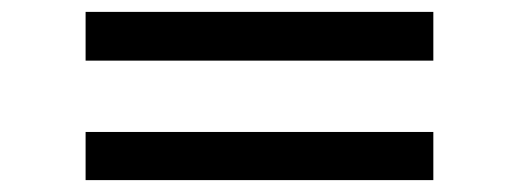

<svg xmlns="http://www.w3.org/2000/svg" viewBox="-20 -460 873 323"><path d="M124 -157V-238H709V-157ZM124 -358V-440H709V-358Z"/></svg>

Font: Khartiya
Style: Bold
Weight: 700
Version: Version 1.0.2